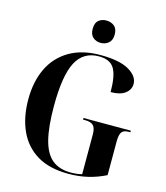

<svg xmlns="http://www.w3.org/2000/svg" viewBox="-134 -1033 987 1145"><g transform="rotate(15 359.5 -461.0)"><path d="M396 10Q279 10 203 -35.5Q127 -81 89 -164Q51 -247 51 -358Q51 -468 90.5 -550Q130 -632 208 -678Q286 -724 399 -724Q517 -724 575.5 -690Q634 -656 634 -608Q634 -573 603.5 -549.5Q573 -526 514 -526Q514 -626 488 -670Q462 -714 393 -714Q297 -714 253 -630.5Q209 -547 209 -358Q209 -231 229 -152Q249 -73 293 -37Q337 -1 408 -1Q426 -1 443.5 -3Q461 -5 477 -9V-254Q477 -294 461.5 -309.5Q446 -325 411 -325H398V-335H690V-325H679Q649 -325 637 -309Q625 -293 625 -250V-43Q571 -16 515 -3Q459 10 396 10ZM380 -794Q352 -794 332.5 -811Q313 -828 313 -863Q313 -900 332.5 -916Q352 -932 380 -932Q408 -932 428.5 -916Q449 -900 449 -863Q449 -828 428.5 -811Q408 -794 380 -794Z"/></g></svg>

Font: Noto Serif Display SemiCondensed
Style: Bold
Weight: 700
Width: 4
Designer: Monotype Design Team
Foundry: Monotype Imaging Inc.
Version: Version 2.009